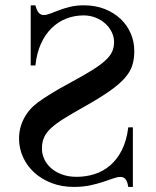

<svg xmlns="http://www.w3.org/2000/svg" viewBox="-20 -698 596 733"><path d="M52.7 -168.9Q52.7 -210 71.5 -245.8Q90.3 -281.7 124 -306.6Q141.6 -319.8 172.6 -339.1Q203.6 -358.4 251 -383.8Q299.8 -410.2 331.8 -430.2Q363.8 -450.2 382.3 -467.3Q400.9 -484.4 408.2 -501Q415.5 -517.6 415.5 -537.1Q415.5 -557.6 406.2 -576.2Q397 -594.7 381.3 -608.6Q365.7 -622.6 344.5 -630.9Q323.2 -639.2 299.3 -639.2Q264.2 -639.2 232.9 -627Q201.7 -614.7 177 -590.6Q152.3 -566.4 136.2 -530.8Q120.1 -495.1 115.2 -448.2H97.2V-677.7H115.2Q120.6 -656.7 128.4 -648.7Q136.2 -640.6 147 -640.6Q157.7 -640.6 172.1 -646.2Q186.5 -651.9 205.1 -658.9Q223.6 -666 247.3 -671.9Q271 -677.7 299.8 -677.7Q344.2 -677.7 379.9 -663.6Q415.5 -649.4 440.7 -625.5Q465.8 -601.6 479.2 -570.1Q492.7 -538.6 492.7 -503.4Q492.7 -472.7 484.9 -448Q477.1 -423.3 455.6 -399.2Q434.1 -375 396.5 -348.9Q358.9 -322.8 299.8 -289.6Q256.3 -265.1 225.8 -246.3Q195.3 -227.5 176.3 -210.2Q157.2 -192.9 148.7 -174.3Q140.1 -155.8 140.1 -131.3Q140.1 -109.4 149.4 -89.8Q158.7 -70.3 175.8 -55.4Q192.9 -40.5 217.5 -31.7Q242.2 -22.9 272.5 -22.9Q307.6 -22.9 340.6 -33.2Q373.5 -43.5 400.1 -66.2Q426.8 -88.9 445.1 -124.8Q463.4 -160.6 469.7 -211.9H487.3V15.6H469.7Q466.3 -5.9 459 -14.2Q451.7 -22.5 439.9 -22.5Q428.2 -22.5 411.6 -16.6Q395 -10.7 373 -3.4Q351.1 3.9 323.5 9.8Q295.9 15.6 261.7 15.6Q215.8 15.6 177.5 1Q139.2 -13.7 111.3 -38.8Q83.5 -64 68.1 -97.7Q52.7 -131.3 52.7 -168.9Z"/></svg>

Font: Doulos SIL Compact
Style: Regular
Weight: 400
Designer: Walt Agee, Victor Gaultney, Peter Martin, Debbi Hosken
Foundry: SIL International
Version: Version 4.110; 2011; Maintenance release ; LnSpcTght